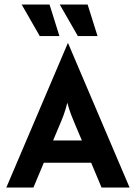

<svg xmlns="http://www.w3.org/2000/svg" viewBox="-20 -841 609 861"><path d="M8.3 0 284 -647.2H285.4L561.1 0H435.4L388.9 -111.1H176.4L129.9 0ZM218.1 -211.1H347.2L320.1 -275Q309 -300.7 299.7 -324.7Q290.3 -348.6 281.9 -380.6Q274.3 -349.3 265.3 -325Q256.2 -300.7 245.1 -275ZM329.2 -679.2 247.9 -820.8H372.9L417.4 -679.2ZM158.3 -679.2 77.1 -820.8H202.1L246.5 -679.2Z"/></svg>

Font: Afacad Flux
Style: Regular
Weight: 400
Designer: Kristian Moeller
Foundry: Dicotype
Version: Version 1.100